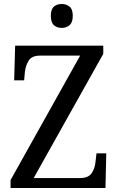

<svg xmlns="http://www.w3.org/2000/svg" viewBox="-20 -943 592 963"><path d="M33 0V-40L382 -664H181Q140 -664 124.5 -640Q109 -616 105 -583L101 -540H51L56 -714H498V-673L149 -50H381Q423 -50 439.5 -74Q456 -98 459 -131L464 -174H513L509 0ZM290 -803Q266 -803 250.5 -816.5Q235 -830 235 -863Q235 -897 250.5 -910Q266 -923 290 -923Q312 -923 328.5 -910Q345 -897 345 -863Q345 -830 328.5 -816.5Q312 -803 290 -803Z"/></svg>

Font: Noto Serif Myanmar SemCond
Style: Regular
Weight: 400
Width: 4
Designer: Ben Mitchell and the Monotype Design Team
Foundry: Monotype Imaging Inc.
Version: Version 2.106; ttfautohint (v1.8.4.7-5d5b)